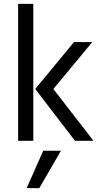

<svg xmlns="http://www.w3.org/2000/svg" viewBox="-20 -723 520 986"><path d="M151 -703V0H73V-703ZM117 243 202 51H293L182 243ZM254 -266 460 0H365L161 -266L360 -507H454Z"/></svg>

Font: Hind
Style: Regular
Weight: 400
Designer: Manushi Parikh, Satya Rajpurohit
Foundry: Indian Type Foundry
Version: Version 2.000;PS 1.0;hotconv 1.0.79;makeotf.lib2.5.61930